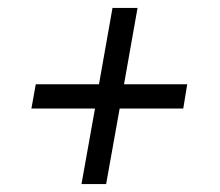

<svg xmlns="http://www.w3.org/2000/svg" viewBox="-20 -498 553 483"><path d="M185 -35 219 -225H59L70 -286H229L263 -478H326L292 -286H451L441 -225H281L247 -35Z"/></svg>

Font: Archivo Condensed Light
Style: Italic
Weight: 300
Width: 3
Italic angle: -10°
Designer: Hector Gatti
Foundry: Omnibus-Type
Version: Version 2.001